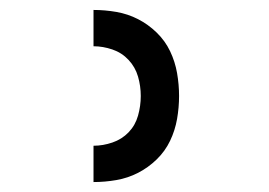

<svg xmlns="http://www.w3.org/2000/svg" viewBox="-20 -800 540 386"><path d="M168 -434V-507Q187 -507 206 -513.5Q225 -520 238.5 -534Q252 -548 257.5 -567.5Q263 -587 263 -607Q263 -627 257.5 -646Q252 -665 238.5 -679.5Q225 -694 206 -700.5Q187 -707 168 -707V-780Q191 -780 214 -776Q237 -772 257.5 -761.5Q278 -751 295 -734.5Q312 -718 322 -697Q332 -676 336 -653Q340 -630 340 -607Q340 -584 336 -561Q332 -538 322 -517Q312 -496 295 -479.5Q278 -463 257.5 -452.5Q237 -442 214 -438Q191 -434 168 -434Z"/></svg>

Font: Iosevka Term Curly Medium
Style: Regular
Weight: 500
Designer: Belleve Invis
Foundry: Belleve Invis
Version: Version 32.3.0